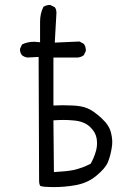

<svg xmlns="http://www.w3.org/2000/svg" viewBox="-20 -766 540 772"><path d="M194.8 -282.2Q217.8 -283.7 236.6 -283.7Q255.4 -283.7 275.9 -281.7Q316.9 -278.3 340.3 -257.3L344.2 -253.4Q364.7 -233.4 368.7 -208.5Q370.1 -198.7 370.1 -189.5Q370.1 -172.9 365.2 -156.7Q358.4 -132.3 344.7 -107.9Q324.7 -97.7 312.5 -93.3Q291.5 -85.9 276.4 -82.5Q247.1 -76.7 205.6 -74.7L196.8 -74.2ZM195.8 -13.7Q239.3 -13.7 281.2 -21Q331.5 -29.3 367.7 -59.6Q404.3 -89.8 414.3 -115Q424.3 -140.1 429.2 -171.4Q431.2 -183.1 431.2 -190.7Q431.2 -198.2 431.2 -201.7Q430.2 -217.3 426.3 -232.4Q419.4 -262.2 387.7 -291.3Q356 -320.3 332.5 -330.1Q309.6 -340.3 271.5 -341.8Q248 -342.8 231.4 -342.8Q214.8 -342.8 194.8 -341.8V-534.7H292.5Q301.3 -535.6 307.1 -538.3Q313 -541 316.9 -543.9L324.7 -560.1Q325.2 -562 325.2 -563.2Q325.2 -564.5 325 -566.2Q324.7 -567.9 324.5 -570.6Q324.2 -573.2 323.5 -575.7Q322.8 -578.1 322.3 -580.6Q320.3 -585 317.4 -589.4L299.8 -599.1L200.2 -594.7Q207 -714.4 207 -715.1Q207 -715.8 206.8 -717.8Q206.5 -719.7 206.1 -722.7Q205.6 -725.6 205.1 -728Q203.1 -733.4 199.7 -737.3L183.1 -745.6Q181.2 -746.1 179.7 -746.1Q178.2 -746.1 176 -745.8Q173.8 -745.6 170.9 -745.1Q168 -744.6 165 -743.7Q159.7 -741.7 154.8 -738.8Q141.1 -711.9 141.1 -678.7V-596.2Q124.5 -598.1 117.7 -598.1Q90.8 -598.1 68.8 -587.4L61 -571.3Q60.5 -568.8 60.5 -564.9Q60.5 -561 62.3 -555.2Q64 -549.3 68.4 -543.9Q77.6 -536.6 90.3 -534.7L135.3 -537.1L137.2 -44.9V-44.4Q137.2 -43 137.2 -40Q137.2 -31.2 138.7 -25.9Q140.6 -18.1 144 -17.6Q157.2 -14.2 175.8 -14.2H176.3Q186 -13.7 195.8 -13.7Z"/></svg>

Font: NaikaiFont
Style: Light
Weight: 300
Version: Version 1.89